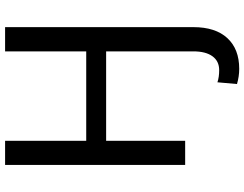

<svg xmlns="http://www.w3.org/2000/svg" viewBox="-123 -628 964 758"><g transform="rotate(-90 359.0 -249.0)"><path d="M86.9 0V-710.9H182.1V-390.6H535.2V-710.9H630.9V32.2Q630.9 119.6 587.6 166.5Q544.4 213.4 466.3 213.4Q436 213.4 406.2 204.6L413.1 127.4Q433.6 134.3 460.9 134.3Q496.6 134.3 515.9 107.7Q535.2 81.1 535.2 32.2V-312H182.1V0Z"/></g></svg>

Font: Bert Sans Medium
Style: Regular
Weight: 500
Designer: Christian Robertson, Adam Twardoch, & Cristiano Sobral
Foundry: Google
Version: Version 12.135;January 10, 2020;FontCreator 12.0.0.2547 64-b